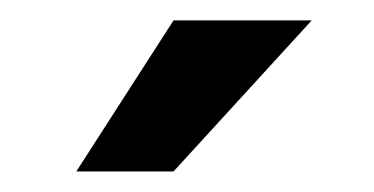

<svg xmlns="http://www.w3.org/2000/svg" viewBox="-20 -770 366 188"><path d="M149.9 -750H285.2L149.9 -602.1H54.7Z"/></svg>

Font: Vazir Medium FD
Style: Medium-FD
Weight: 500
Designer: Saber Rastikerdar
Foundry: Saber Rastikerdar
Version: Version 30.0.0